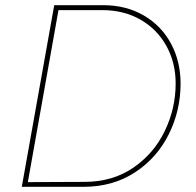

<svg xmlns="http://www.w3.org/2000/svg" viewBox="-20 -720 754 740"><path d="M189 -700H378Q466 -700 534 -660.5Q602 -621 639 -552Q676 -483 676 -398Q676 -294 630.5 -202.5Q585 -111 500 -55.5Q415 0 302 0H64ZM73 -18 305 -19Q414 -19 493.5 -73.5Q573 -128 615 -215Q657 -302 657 -398Q657 -479 621 -543.5Q585 -608 521 -644.5Q457 -681 374 -681H192L207 -690L85 -5Z"/></svg>

Font: Fixel Italic Variable 20240409 Display Thin
Style: Italic
Weight: 100
Italic angle: -10°
Designer: AlfaBravo + MacPaw
Foundry: Kyrylo Tkachov, Marchela Mozhyna, Serhii Makarenko, Maria Weinstein, Zakhar Kryvoshyya
Version: Version 1.211;Glyphs 3.2 (3225)